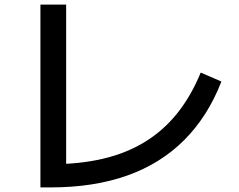

<svg xmlns="http://www.w3.org/2000/svg" viewBox="-20 -788 1040 836"><path d="M156 28V-768H268V3L203 -73Q327 -73 429 -97Q531 -121 611.5 -170.5Q692 -220 752 -295Q812 -370 854 -472L944 -433Q885 -281 782 -178Q679 -75 533.5 -23.5Q388 28 201 28Z"/></svg>

Font: M PLUS 1 Medium
Style: Regular
Weight: 500
Designer: Coji Morishita
Foundry: UNDERFOREST DESIGN
Version: Version 1.001